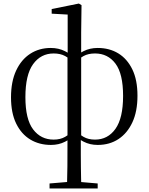

<svg xmlns="http://www.w3.org/2000/svg" viewBox="-20 -801 837 1081"><path d="M259 260V232L378 222H414L530 232V260ZM357 260Q359 198 359.5 133.5Q360 69 360 -22V-27V-486L361 -495V-719L271 -724V-750L424 -781L439 -772L437 -618V-489V-483V-30L435 -20Q435 30 435 69Q435 108 435.5 140Q436 172 436.5 200.5Q437 229 438 260ZM267 15Q201 15 150.5 -15.5Q100 -46 71 -105.5Q42 -165 42 -253Q42 -342 71 -404Q100 -466 150.5 -498.5Q201 -531 266 -531Q310 -531 345.5 -513Q381 -495 397 -476L399 -466L397 -451Q373 -471 346.5 -485.5Q320 -500 282 -500Q210 -500 166.5 -440Q123 -380 123 -254Q123 -130 166.5 -72.5Q210 -15 282 -15Q320 -15 346.5 -30.5Q373 -46 397 -65L399 -40H397Q381 -21 346 -3Q311 15 267 15ZM530 15Q486 15 450.5 -3.5Q415 -22 400 -40H398L400 -65Q424 -46 450.5 -30.5Q477 -15 515 -15Q587 -15 630 -75.5Q673 -136 673 -261Q673 -386 630 -443Q587 -500 515 -500Q477 -500 450.5 -485.5Q424 -471 400 -451L398 -466L400 -476Q415 -495 450.5 -513Q486 -531 530 -531Q596 -531 646 -500.5Q696 -470 725 -410.5Q754 -351 754 -262Q754 -174 725.5 -112.5Q697 -51 647 -18Q597 15 530 15Z"/></svg>

Font: Noto Serif KR
Style: Regular
Weight: 400
Designer: Ryoko NISHIZUKA  (kana & ideographs); Frank Grießhammer (Latin, Greek & Cyrillic); Wenlong ZHANG  (bopomofo); Sandoll Co
Foundry: Adobe
Version: Version 2.003-H1;hotconv 1.1.1;makeotfexe 2.6.0